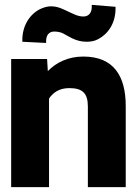

<svg xmlns="http://www.w3.org/2000/svg" viewBox="-20 -771 567 791"><path d="M26 0H182V-365C198 -389 224 -408 265 -408C320 -408 342 -387 342 -332V0H498V-334C498 -456 450 -538 323 -538C260 -538 211 -513 177 -478L174 -528H26ZM72 -599 170 -594V-602C170 -626 182 -641 203 -641C215 -641 225 -639 234 -636C263 -623 289 -599 337 -599C354 -599 371 -602 385 -610C425 -631 456 -675 456 -736V-743L358 -751V-742C358 -718 345 -703 324 -703C300 -703 282 -714 262 -723C242 -732 220 -745 190 -745C174 -745 159 -740 144 -733C103 -712 72 -666 72 -606Z"/></svg>

Font: Asimov Pro
Style: Blk
Weight: 900
Designer: Google
Version: Version 2.000980; 2014